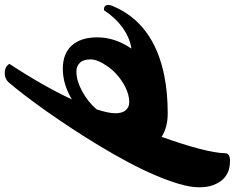

<svg xmlns="http://www.w3.org/2000/svg" viewBox="-196 -606 978 799"><g transform="rotate(-90 292.5 -206.0)"><path d="M278.8 -395.5Q342.3 -433.1 406 -433.1Q469.7 -433.1 503.4 -395.5Q537.1 -357.9 537.1 -289.6Q537.1 -216.3 490.2 -147.5Q535.2 -154.3 577.1 -184.3Q619.1 -214.4 649.9 -261.7Q671.9 -263.2 671.9 -243.7Q671.9 -235.8 667 -224.6Q595.7 -54.7 377 -10.7Q306.2 3.4 223.6 3.4H219.7Q162.6 3.4 123 -22Q56.6 164.1 54.7 243.2Q54.7 262.7 22 262.7Q-51.3 262.7 -77.6 193.4Q-86.9 169.4 -86.9 134Q-86.9 98.6 -73 51Q-59.1 3.4 -35.6 -51Q-12.2 -105.5 19.3 -164.3Q50.8 -223.1 86.2 -281.7Q121.6 -340.3 158.7 -396.7Q195.8 -453.1 230.5 -502.4Q303.2 -604.5 350.1 -658.7Q364.3 -674.8 388.2 -674.8Q414.6 -674.8 426.8 -655.3Q335.4 -516.6 278.8 -395.5ZM237.3 -292.5Q221.2 -243.2 221.2 -214.4Q221.2 -185.5 233.9 -171.1Q246.6 -156.7 266.8 -156.7Q287.1 -156.7 307.9 -163.8Q328.6 -170.9 348.4 -183.1Q368.2 -195.3 385.7 -211.7Q403.3 -228 416.5 -247.1Q445.3 -288.1 445.3 -317.9Q445.3 -347.7 431.2 -362.1Q417 -376.5 396 -376.5Q375 -376.5 354.5 -370.4Q334 -364.3 313.5 -353Q267.6 -328.1 237.3 -292.5Z"/></g></svg>

Font: Molle
Style: Regular
Weight: 400
Italic angle: -22°
Designer: Elena Albertoni
Foundry: Elena Albertoni
Version: Version 1.001; ttfautohint (v0.92) -l 12 -r 12 -G 200 -x 10 